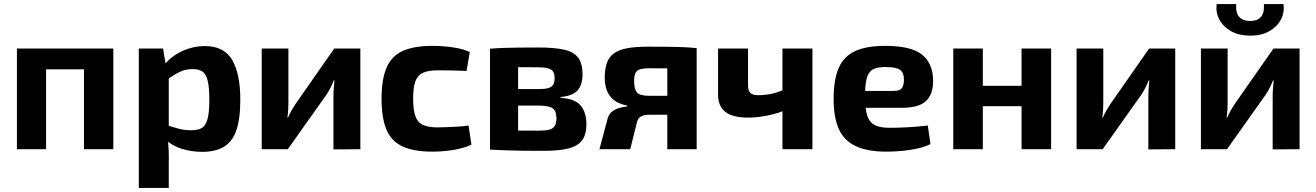

<svg xmlns="http://www.w3.org/2000/svg" viewBox="-20 -732 6459 942"><path d="M536 -494V0H392V-494ZM206 -494V0H63V-494ZM401 -494 400 -392H200V-494Z M985 -506Q1079 -506 1119 -438Q1159 -370 1159 -243Q1159 -144 1138 -88.5Q1117 -33 1075.5 -10Q1034 13 972 13Q920 13 871.5 -2Q823 -17 787 -52L796 -118Q830 -108 857 -100.5Q884 -93 919 -93Q951 -93 970 -104Q989 -115 998 -147.5Q1007 -180 1007 -242Q1007 -303 999 -336Q991 -369 973 -381Q955 -393 926 -393Q893 -393 866 -381Q839 -369 805 -345L786 -413Q806 -440 837.5 -461Q869 -482 907 -494Q945 -506 985 -506ZM780 -494 795 -404 808 -389V-68L803 -56Q806 -26 807.5 6Q809 38 808 70V190H661V-494Z M1748 -494V0L1616 1V-259Q1616 -278 1617.5 -297Q1619 -316 1621 -338H1618Q1611 -320 1600.5 -299.5Q1590 -279 1580 -265L1392 0H1264V-494H1395V-228Q1395 -210 1394 -192.5Q1393 -175 1390 -155H1393Q1401 -174 1410.5 -190.5Q1420 -207 1430 -222L1620 -494Z M2102 -507Q2128 -507 2160.5 -504.5Q2193 -502 2225.5 -495.5Q2258 -489 2285 -477L2269 -384Q2228 -386 2192 -386.5Q2156 -387 2127 -387Q2082 -387 2055.5 -375Q2029 -363 2018 -333Q2007 -303 2007 -248Q2007 -193 2018 -162Q2029 -131 2055.5 -119Q2082 -107 2127 -107Q2143 -107 2168 -108Q2193 -109 2222 -110.5Q2251 -112 2279 -116L2293 -22Q2253 -4 2202 4Q2151 12 2101 12Q2010 12 1955 -13.5Q1900 -39 1876 -96Q1852 -153 1852 -248Q1852 -343 1876.5 -400Q1901 -457 1956 -482Q2011 -507 2102 -507Z M2621 -499Q2702 -499 2749 -488Q2796 -477 2817 -448.5Q2838 -420 2838 -368Q2838 -315 2813 -288Q2788 -261 2730 -256V-252Q2800 -248 2828.5 -214.5Q2857 -181 2857 -122Q2857 -71 2835.5 -43Q2814 -15 2768.5 -3.5Q2723 8 2649 8Q2590 8 2545 7.5Q2500 7 2462 5.5Q2424 4 2384 2L2397 -93Q2419 -92 2480 -91.5Q2541 -91 2625 -91Q2657 -91 2675.5 -96Q2694 -101 2702 -114.5Q2710 -128 2710 -152Q2710 -188 2691 -201Q2672 -214 2622 -214H2396V-295H2622Q2652 -295 2669 -299.5Q2686 -304 2693.5 -316Q2701 -328 2701 -349Q2701 -370 2693 -381.5Q2685 -393 2666 -397.5Q2647 -402 2614 -402Q2564 -402 2525 -402.5Q2486 -403 2455 -402.5Q2424 -402 2397 -400L2384 -493Q2420 -496 2454 -497Q2488 -498 2528 -498.5Q2568 -499 2621 -499ZM2522 -493V2H2384V-493Z M3159 -503Q3223 -503 3264 -502.5Q3305 -502 3336 -500.5Q3367 -499 3398 -496L3385 -393Q3376 -396 3317 -396.5Q3258 -397 3162 -397Q3119 -397 3105 -383.5Q3091 -370 3091 -336Q3091 -294 3105.5 -278Q3120 -262 3164 -262H3386L3389 -171Q3373 -170 3347 -169.5Q3321 -169 3278 -169Q3235 -169 3167 -169Q3139 -169 3124.5 -160.5Q3110 -152 3105 -132L3072 0H2921L2962 -153Q2969 -175 2985.5 -186.5Q3002 -198 3021.5 -203Q3041 -208 3057 -210V-214Q3016 -222 2992 -241Q2968 -260 2957.5 -288Q2947 -316 2947 -349Q2947 -391 2956.5 -420.5Q2966 -450 2990 -468.5Q3014 -487 3055 -495Q3096 -503 3159 -503ZM3398 -496V0H3254V-496Z M3650 -494V-313Q3650 -287 3661.5 -276Q3673 -265 3700 -265Q3731 -265 3761.5 -271Q3792 -277 3831 -294L3846 -197Q3799 -176 3747 -165.5Q3695 -155 3650 -155Q3575 -155 3539 -183Q3503 -211 3503 -268V-494ZM3966 -494V0H3819V-494Z M4323 -507Q4449 -507 4503 -464.5Q4557 -422 4558 -338Q4559 -271 4524 -237Q4489 -203 4403 -203H4126V-286H4363Q4396 -286 4405.5 -300.5Q4415 -315 4415 -341Q4415 -376 4395.5 -389.5Q4376 -403 4328 -403Q4287 -404 4264.5 -392.5Q4242 -381 4233 -350Q4224 -319 4224 -260Q4224 -198 4235 -164.5Q4246 -131 4272.5 -118Q4299 -105 4345 -105Q4380 -105 4430.5 -107.5Q4481 -110 4532 -116L4545 -25Q4517 -11 4480 -3Q4443 5 4404 8.5Q4365 12 4328 12Q4235 12 4177.5 -15.5Q4120 -43 4095 -100Q4070 -157 4070 -246Q4070 -343 4095.5 -400Q4121 -457 4177 -482Q4233 -507 4323 -507Z M4802 -494V0H4657V-494ZM5001 -311V-211H4796V-311ZM5137 -494V0H4992V-494Z M5746 -494V0L5614 1V-259Q5614 -278 5615.5 -297Q5617 -316 5619 -338H5616Q5609 -320 5598.5 -299.5Q5588 -279 5578 -265L5390 0H5262V-494H5393V-228Q5393 -210 5392 -192.5Q5391 -175 5388 -155H5391Q5399 -174 5408.5 -190.5Q5418 -207 5428 -222L5618 -494Z M6356 -494V0L6224 1V-259Q6224 -278 6225.5 -297Q6227 -316 6229 -338H6226Q6219 -320 6208.5 -299.5Q6198 -279 6188 -265L6000 0H5872V-494H6003V-228Q6003 -210 6002 -192.5Q6001 -175 5998 -155H6001Q6009 -174 6018.5 -190.5Q6028 -207 6038 -222L6228 -494ZM6181 -712H6277Q6283 -671 6264.5 -636Q6246 -601 6207.5 -579Q6169 -557 6114 -557Q6059 -557 6020 -579Q5981 -601 5962.5 -636Q5944 -671 5949 -712H6045Q6042 -668 6060.5 -648.5Q6079 -629 6114 -629Q6148 -629 6166 -648.5Q6184 -668 6181 -712Z"/></svg>

Font: Exo 2
Style: Bold
Weight: 700
Designer: Natanael Gama
Foundry: Natanael Gama
Version: Version 2.010